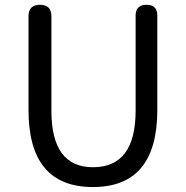

<svg xmlns="http://www.w3.org/2000/svg" viewBox="-20 -753 761 786"><path d="M535.2 -299.8V-689.5Q535.2 -733.4 580.1 -733.4Q624 -733.4 624 -689.5V-302.7Q624 12.7 360.4 12.7Q96.7 12.7 96.7 -302.7V-686.5Q96.7 -733.4 143.6 -733.4Q190.4 -733.4 190.4 -686.5V-299.8Q190.4 -68.4 360.4 -68.4Q535.2 -68.4 535.2 -299.8Z"/></svg>

Font: GenSenMaruGothic TW TTF Regular
Style: Regular
Weight: 400
Version: Version 1.301